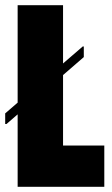

<svg xmlns="http://www.w3.org/2000/svg" viewBox="-22 -720 430 740"><path d="M46 -700H221V-159H380V0H46ZM301 -500 3 -242H-2V-283L297 -541H301Z"/></svg>

Font: Phudu ExtraBold
Style: Regular
Weight: 800
Version: Version 1.005;gftools[0.9.23]